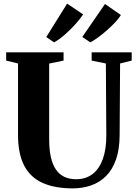

<svg xmlns="http://www.w3.org/2000/svg" viewBox="-20 -1032 756 1060"><path d="M382 8Q282.5 8 215 -22.2Q147.5 -52.5 113.5 -117.8Q79.5 -183 79.5 -287V-681.5L14 -697.5V-743H331V-697.5L251.5 -681V-263.5Q251.5 -205.5 261 -163.8Q270.5 -122 289.5 -95Q308.5 -68 336.2 -55.2Q364 -42.5 400.5 -42.5Q453.5 -42.5 490.8 -71Q528 -99.5 547.5 -153.5Q567 -207.5 567 -284.5L564.5 -681.5L486 -697.5V-743H707V-697.5L643 -681.5L640.5 -289.5Q640.5 -208.5 620.5 -151.5Q600.5 -94.5 565 -59.5Q529.5 -24.5 482.5 -8.2Q435.5 8 382 8ZM478 -798.5 434.5 -828 559.5 -1010 647.5 -949Q636 -930 615.5 -908.2Q595 -886.5 570.5 -865Q546 -843.5 522 -825.8Q498 -808 479 -798.5ZM278 -798.5 235.5 -827.5 350.5 -1012 439 -952.5Q423 -928 395.5 -897.5Q368 -867 337 -840Q306 -813 279 -798.5Z"/></svg>

Font: Merriweather 72pt ExtraBold
Style: Regular
Weight: 800
Version: Version 2.100